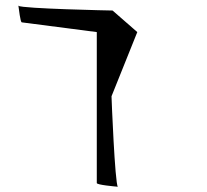

<svg xmlns="http://www.w3.org/2000/svg" viewBox="-20 -710 787 730"><path d="M49 -689 50 -688C50 -690 49 -691 49 -689ZM50 -688C52 -677 57 -625 63 -625L348 -588V-14C348 -7 417 -1 428 0C417 -12 404 -336 404 -344L502 -588L408 -670C401 -670 64 -677 50 -688ZM428 0C428 0 429 0 429 0C429 0 428 0 428 0Z"/></svg>

Font: Ampere
Style: SuExt
Weight: 400
Version: Version 1